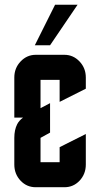

<svg xmlns="http://www.w3.org/2000/svg" viewBox="-20 -785 410 805"><path d="M189.9 -595.2H126L210.9 -765.1H305.2ZM250 -555.2Q287.1 -555.2 313.5 -527.3Q339.8 -499.5 339.8 -460V-413.1L230 -357.9V-450.2H149.9V-331.5L189.9 -352.5V-229L149.9 -207V-105H230V-168L339.8 -223.1V-95.2Q339.8 -55.2 313.5 -27.3Q287.6 0 250 0H129.9Q92.3 0 66.4 -27.3Q40 -55.2 40 -95.2V-207Q40 -240.2 51.8 -263.7Q59.6 -279.3 76.7 -292H40V-460Q40 -499.5 66.4 -527.3Q92.8 -555.2 129.9 -555.2Z"/></svg>

Font: Horta
Style: Regular
Weight: 600
Width: 3
Version: Version 0.11